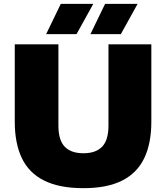

<svg xmlns="http://www.w3.org/2000/svg" viewBox="-20 -971 866 1001"><path d="M415 10Q289 10 209.8 -29.8Q130.5 -69.5 93.8 -146.8Q57 -224 57 -336V-740H284.5V-316Q284.5 -240.5 317.5 -206.2Q350.5 -172 415 -172Q479.5 -172 512.5 -206.2Q545.5 -240.5 545.5 -316V-740H769V-336Q769 -224 732.2 -146.8Q695.5 -69.5 617.2 -29.8Q539 10 415 10ZM451.5 -793 528 -951H697.5L610 -793ZM220.5 -793 297 -951H466.5L379 -793Z"/></svg>

Font: Encode Sans SC SemiExpanded Black
Style: Regular
Weight: 900
Width: 6
Designer: Multiple Designers
Foundry: Impallari Type
Version: Version 3.002